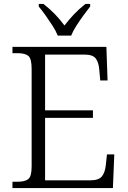

<svg xmlns="http://www.w3.org/2000/svg" viewBox="-20 -951 646 971"><path d="M43 0V-32H70Q105 -32 122.5 -45Q140 -58 140 -109V-603Q140 -655 123 -668.5Q106 -682 70 -682H43V-714H518L524 -544H487L482 -599Q479 -636 464 -655.5Q449 -675 407 -675H208V-393H450V-355H208V-39H436Q479 -39 495 -58.5Q511 -78 515 -115L521 -170H558L551 0ZM272 -771Q263 -794 246 -820.5Q229 -847 210.5 -873Q192 -899 176 -918V-931H200Q233 -905 258.5 -878.5Q284 -852 306 -822Q329 -852 354 -878.5Q379 -905 412 -931H436V-918Q421 -899 402 -873Q383 -847 366 -820.5Q349 -794 340 -771Z"/></svg>

Font: Noto Serif Tamil Light
Style: Regular
Weight: 300
Designer: Indian Type Foundry, Tom Grace, and the Monotype Design Team
Foundry: Monotype Imaging Inc.
Version: Version 2.004; ttfautohint (v1.8.4.7-5d5b)